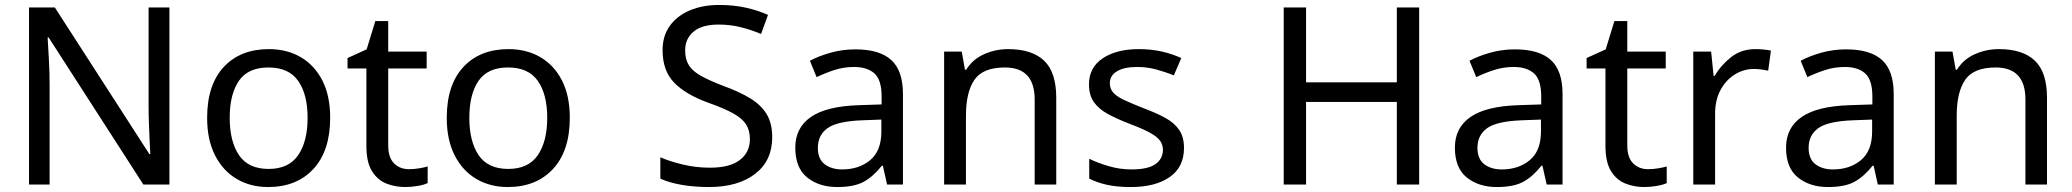

<svg xmlns="http://www.w3.org/2000/svg" viewBox="-20 -744 8353 774"><path d="M663 0H558L176 -593H172Q174 -558 177 -506Q180 -454 180 -399V0H97V-714H201L582 -123H586Q585 -139 583.5 -171Q582 -203 580.5 -241Q579 -279 579 -311V-714H663Z M1311 -269Q1311 -136 1243.5 -63Q1176 10 1061 10Q990 10 934.5 -22.5Q879 -55 847 -117.5Q815 -180 815 -269Q815 -402 882 -474Q949 -546 1064 -546Q1137 -546 1192.5 -513.5Q1248 -481 1279.5 -419.5Q1311 -358 1311 -269ZM906 -269Q906 -174 943.5 -118.5Q981 -63 1063 -63Q1144 -63 1182 -118.5Q1220 -174 1220 -269Q1220 -364 1182 -418Q1144 -472 1062 -472Q980 -472 943 -418Q906 -364 906 -269Z M1629 -62Q1649 -62 1670 -65.5Q1691 -69 1704 -73V-6Q1690 1 1664 5.5Q1638 10 1614 10Q1572 10 1536.5 -4.5Q1501 -19 1479 -55Q1457 -91 1457 -156V-468H1381V-510L1458 -545L1493 -659H1545V-536H1700V-468H1545V-158Q1545 -109 1568.5 -85.5Q1592 -62 1629 -62Z M2277 -269Q2277 -136 2209.5 -63Q2142 10 2027 10Q1956 10 1900.5 -22.5Q1845 -55 1813 -117.5Q1781 -180 1781 -269Q1781 -402 1848 -474Q1915 -546 2030 -546Q2103 -546 2158.5 -513.5Q2214 -481 2245.5 -419.5Q2277 -358 2277 -269ZM1872 -269Q1872 -174 1909.5 -118.5Q1947 -63 2029 -63Q2110 -63 2148 -118.5Q2186 -174 2186 -269Q2186 -364 2148 -418Q2110 -472 2028 -472Q1946 -472 1909 -418Q1872 -364 1872 -269Z M3093 -191Q3093 -96 3024 -43Q2955 10 2838 10Q2778 10 2727 1Q2676 -8 2642 -24V-110Q2678 -94 2731.5 -81Q2785 -68 2842 -68Q2922 -68 2962.5 -99Q3003 -130 3003 -183Q3003 -218 2988 -242Q2973 -266 2936.5 -286.5Q2900 -307 2835 -330Q2744 -363 2697.5 -411Q2651 -459 2651 -542Q2651 -599 2680 -639.5Q2709 -680 2760.5 -702Q2812 -724 2879 -724Q2938 -724 2987 -713Q3036 -702 3076 -684L3048 -607Q3011 -623 2967.5 -634Q2924 -645 2877 -645Q2810 -645 2776 -616.5Q2742 -588 2742 -541Q2742 -505 2757 -481Q2772 -457 2806 -438Q2840 -419 2898 -397Q2961 -374 3004.5 -347.5Q3048 -321 3070.5 -284Q3093 -247 3093 -191Z M3428 -545Q3526 -545 3573 -502Q3620 -459 3620 -365V0H3556L3539 -76H3535Q3500 -32 3461.5 -11Q3423 10 3355 10Q3282 10 3234 -28.5Q3186 -67 3186 -149Q3186 -229 3249 -272.5Q3312 -316 3443 -320L3534 -323V-355Q3534 -422 3505 -448Q3476 -474 3423 -474Q3381 -474 3343 -461.5Q3305 -449 3272 -433L3245 -499Q3280 -518 3328 -531.5Q3376 -545 3428 -545ZM3454 -259Q3354 -255 3315.5 -227Q3277 -199 3277 -148Q3277 -103 3304.5 -82Q3332 -61 3375 -61Q3443 -61 3488 -98.5Q3533 -136 3533 -214V-262Z M4044 -546Q4140 -546 4189 -499.5Q4238 -453 4238 -349V0H4151V-343Q4151 -472 4031 -472Q3942 -472 3908 -422Q3874 -372 3874 -278V0H3786V-536H3857L3870 -463H3875Q3901 -505 3947 -525.5Q3993 -546 4044 -546Z M4753 -148Q4753 -70 4695 -30Q4637 10 4539 10Q4483 10 4442.5 1Q4402 -8 4371 -24V-104Q4403 -88 4448.5 -74.5Q4494 -61 4541 -61Q4608 -61 4638 -82.5Q4668 -104 4668 -140Q4668 -160 4657 -176Q4646 -192 4617.5 -208Q4589 -224 4536 -244Q4484 -264 4447 -284Q4410 -304 4390 -332Q4370 -360 4370 -404Q4370 -472 4425.5 -509Q4481 -546 4571 -546Q4620 -546 4662.5 -536.5Q4705 -527 4742 -510L4712 -440Q4678 -454 4641 -464Q4604 -474 4565 -474Q4511 -474 4482.5 -456.5Q4454 -439 4454 -409Q4454 -387 4467 -371.5Q4480 -356 4510.5 -341.5Q4541 -327 4592 -307Q4643 -288 4679 -268Q4715 -248 4734 -219.5Q4753 -191 4753 -148Z M5701 0H5611V-333H5245V0H5155V-714H5245V-412H5611V-714H5701Z M6087 -545Q6185 -545 6232 -502Q6279 -459 6279 -365V0H6215L6198 -76H6194Q6159 -32 6120.5 -11Q6082 10 6014 10Q5941 10 5893 -28.5Q5845 -67 5845 -149Q5845 -229 5908 -272.5Q5971 -316 6102 -320L6193 -323V-355Q6193 -422 6164 -448Q6135 -474 6082 -474Q6040 -474 6002 -461.5Q5964 -449 5931 -433L5904 -499Q5939 -518 5987 -531.5Q6035 -545 6087 -545ZM6113 -259Q6013 -255 5974.5 -227Q5936 -199 5936 -148Q5936 -103 5963.5 -82Q5991 -61 6034 -61Q6102 -61 6147 -98.5Q6192 -136 6192 -214V-262Z M6624 -62Q6644 -62 6665 -65.5Q6686 -69 6699 -73V-6Q6685 1 6659 5.5Q6633 10 6609 10Q6567 10 6531.5 -4.5Q6496 -19 6474 -55Q6452 -91 6452 -156V-468H6376V-510L6453 -545L6488 -659H6540V-536H6695V-468H6540V-158Q6540 -109 6563.5 -85.5Q6587 -62 6624 -62Z M7056 -546Q7071 -546 7088.5 -544.5Q7106 -543 7119 -540L7108 -459Q7095 -462 7079.5 -464Q7064 -466 7050 -466Q7009 -466 6973 -443.5Q6937 -421 6915.5 -380.5Q6894 -340 6894 -286V0H6806V-536H6878L6888 -438H6892Q6918 -482 6959 -514Q7000 -546 7056 -546Z M7422 -545Q7520 -545 7567 -502Q7614 -459 7614 -365V0H7550L7533 -76H7529Q7494 -32 7455.5 -11Q7417 10 7349 10Q7276 10 7228 -28.5Q7180 -67 7180 -149Q7180 -229 7243 -272.5Q7306 -316 7437 -320L7528 -323V-355Q7528 -422 7499 -448Q7470 -474 7417 -474Q7375 -474 7337 -461.5Q7299 -449 7266 -433L7239 -499Q7274 -518 7322 -531.5Q7370 -545 7422 -545ZM7448 -259Q7348 -255 7309.5 -227Q7271 -199 7271 -148Q7271 -103 7298.5 -82Q7326 -61 7369 -61Q7437 -61 7482 -98.5Q7527 -136 7527 -214V-262Z M8038 -546Q8134 -546 8183 -499.5Q8232 -453 8232 -349V0H8145V-343Q8145 -472 8025 -472Q7936 -472 7902 -422Q7868 -372 7868 -278V0H7780V-536H7851L7864 -463H7869Q7895 -505 7941 -525.5Q7987 -546 8038 -546Z"/></svg>

Font: Noto Sans Hatran
Style: Regular
Weight: 400
Designer: Monotype Design Team
Foundry: Monotype Imaging Inc.
Version: Version 2.001; ttfautohint (v1.8.4.7-5d5b)